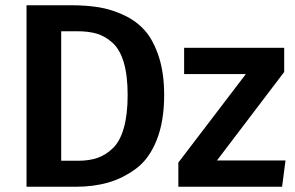

<svg xmlns="http://www.w3.org/2000/svg" viewBox="-20 -711 1125 731"><path d="M251 -691Q310 -691 358 -683Q406 -675 453.5 -652.5Q501 -630 533 -593Q565 -556 585 -494Q605 -432 605 -349Q605 -249 576.5 -177.5Q548 -106 498 -69Q448 -32 392 -16Q336 0 269 0H81V-691ZM274 -592H213V-99H278Q320 -99 351.5 -110Q383 -121 410 -147Q437 -173 451.5 -224Q466 -275 466 -349Q466 -424 451 -474Q436 -524 407.5 -549Q379 -574 348 -583Q317 -592 274 -592ZM1062 -529V-437L806 -100H1067L1054 0H659V-92L916 -429H681V-529Z"/></svg>

Font: FiraGO Medium
Style: Regular
Weight: 500
Designer: bBox Type
Foundry: bBox Type GmbH
Version: Version 1.001;PS 001.001;hotconv 1.0.88;makeotf.lib2.5.64775